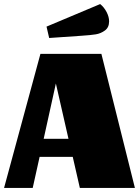

<svg xmlns="http://www.w3.org/2000/svg" viewBox="-31 -925 686 945"><path d="M0 0ZM468 -660 633 0H362L327 -153H164L130 0H-11L168 -660ZM184 -242H306L244 -514ZM462 -905Q481 -890 493.5 -866Q506 -842 506 -820Q506 -790 485.5 -775Q465 -760 440.5 -756Q416 -752 370 -749L211 -738L198 -794Z"/></svg>

Font: Sansita Black
Style: Regular
Weight: 900
Designer: Pablo Cosgaya
Foundry: Omnibus-Type
Version: Version 1.006; ttfautohint (v1.5)